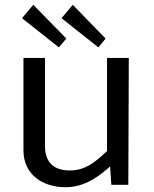

<svg xmlns="http://www.w3.org/2000/svg" viewBox="-20 -773 645 802"><path d="M253 9C320 9 376 -20 440 -78L445 -1H516L518 -531H427V-142C372 -90 333 -61 271 -61C199 -61 167 -101 168 -165V-531H78V-145C78 -43 159 9 253 9ZM72 -697 226 -575 257 -612 119 -753ZM237 -697 391 -575 421 -612 284 -753Z"/></svg>

Font: Cheyenne Sans
Style: Regular
Weight: 400
Designer: The Public Sans project authors (U.S. Web Design System), Libre Franklin designed by Pablo Impallari and Rodrigo Fuenzal
Foundry: The Cheyenne Sans Project Authors
Version: Version 2.007